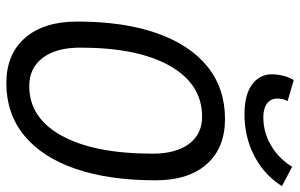

<svg xmlns="http://www.w3.org/2000/svg" viewBox="-196 -772 977 626"><g transform="rotate(90 293.0 -458.5)"><path d="M250.5 9.8Q156.2 9.8 103 -51.3Q49.8 -112.3 49.8 -221.2Q49.8 -372.6 87.6 -480.5Q125.5 -588.4 196.5 -645.8Q267.6 -703.1 367.2 -703.1Q461.9 -703.1 514.6 -643.6Q567.4 -584 567.4 -477.5Q567.4 -324.7 529.8 -215.6Q492.2 -106.4 421.1 -48.3Q350.1 9.8 250.5 9.8ZM260.3 -64.9Q364.3 -64.9 422.4 -171.4Q480.5 -277.8 480.5 -467.3Q480.5 -543 448.7 -585.7Q417 -628.4 359.9 -628.4Q253.9 -628.4 194.3 -523.4Q134.8 -418.5 134.8 -231.4Q134.8 -152.8 168 -108.9Q201.2 -64.9 260.3 -64.9ZM352.1 -766.6Q281.2 -766.6 247.6 -797.4Q221.7 -820.3 221.7 -857.4Q221.7 -868.7 224.1 -881.8Q229 -909.2 240.7 -927.2L309.1 -907.2Q303.2 -896.5 301.8 -885.7Q300.8 -879.4 300.8 -873.5Q300.8 -855 313 -843.3Q329.1 -828.1 362.8 -828.1Q408.2 -828.1 449.5 -850.8Q490.7 -873.5 518.1 -914.1L523.4 -921.9L586.4 -888.7L580.1 -879.4Q543.5 -826.2 483.4 -796.4Q423.3 -766.6 352.1 -766.6Z"/></g></svg>

Font: CaskaydiaCove NFP SemiLight
Style: Italic
Weight: 350
Italic angle: -10°
Designer: Aaron Bell
Foundry: Saja Typeworks
Version: Version 2111.001; VTT 6.35;Nerd Fonts 3.1.1